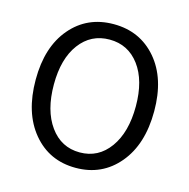

<svg xmlns="http://www.w3.org/2000/svg" viewBox="-101 -767 866 878"><g transform="rotate(15 332.0 -328.0)"><path d="M52 -331Q52 -486 129.5 -577Q207 -668 332 -668Q457 -668 535 -577Q613 -486 613 -331Q613 -174 535 -81Q457 12 332 12Q207 12 129.5 -81Q52 -174 52 -331ZM526 -331Q526 -453 473 -524Q420 -595 332 -595Q244 -595 191 -524Q138 -453 138 -331Q138 -208 191 -134.5Q244 -61 332 -61Q420 -61 473 -134.5Q526 -208 526 -331Z"/></g></svg>

Font: Toshiba Sans
Style: Regular
Weight: 400
Designer: Paul D. Hunt
Foundry: Toshiba Corporation
Version: Version 2.020;PS 2.0;hotconv 1.0.86;makeotf.lib2.5.63406